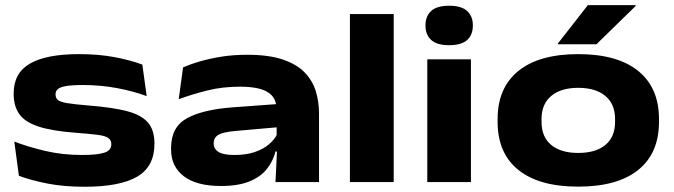

<svg xmlns="http://www.w3.org/2000/svg" viewBox="-20 -713 2640 752"><path d="M310.5 18.5Q230 18.5 165.2 5.8Q100.5 -7 54 -24.5L36 -158.5Q89 -138 156.8 -122Q224.5 -106 300.5 -106Q361.5 -106 388.8 -115Q416 -124 416 -148Q416 -165 403.2 -173.2Q390.5 -181.5 360.2 -185.2Q330 -189 276.5 -193Q183.5 -200 130.5 -217.5Q77.5 -235 55.5 -266.2Q33.5 -297.5 33.5 -345.5V-347.5Q33.5 -427 97.5 -464Q161.5 -501 289 -501Q367 -501 429.8 -489Q492.5 -477 537.5 -460L554.5 -336.5Q502.5 -356 438 -368Q373.5 -380 305 -380Q261 -380 237.8 -375.8Q214.5 -371.5 206 -363.5Q197.5 -355.5 197.5 -343.5Q197.5 -330 206 -322Q214.5 -314 242.5 -309.2Q270.5 -304.5 329.5 -299.5Q420 -292.5 476.2 -278Q532.5 -263.5 558.8 -233.8Q585 -204 585 -150Q585 -60.5 517.2 -21Q449.5 18.5 310.5 18.5Z M1059 0 1065.5 -134.5 1063.5 -157V-265.5L1062.5 -289.5Q1062.5 -331 1028.5 -352.2Q994.5 -373.5 919.5 -373.5Q851.5 -373.5 792.5 -358.8Q733.5 -344 680 -324.5L697 -449Q728 -462.5 766.5 -473.5Q805 -484.5 850.2 -491.5Q895.5 -498.5 948 -498.5Q1032.5 -498.5 1087.2 -480Q1142 -461.5 1173 -429.5Q1204 -397.5 1216.8 -356Q1229.5 -314.5 1229.5 -268.5V0ZM845 15.5Q750.5 15.5 700.2 -22.5Q650 -60.5 650 -128V-133Q650 -215 711.2 -249.2Q772.5 -283.5 889.5 -292.5L1074.5 -306L1078 -215.5L901.5 -200Q855 -196 836 -185.2Q817 -174.5 817 -152V-150Q817 -129.5 836 -117.8Q855 -106 898 -106Q944 -106 977.8 -117.5Q1011.5 -129 1033.5 -147.8Q1055.5 -166.5 1066 -188.5L1095 -119.5H1059Q1049.5 -82 1025.5 -51.5Q1001.5 -21 957.8 -2.8Q914 15.5 845 15.5Z M1350.5 0V-658H1522V0Z M1653.5 0V-480.5H1824.5V0ZM1739 -536Q1691 -536 1668.8 -556.5Q1646.5 -577 1646.5 -612V-614.5Q1646.5 -649.5 1668.8 -670Q1691 -690.5 1739 -690.5Q1787 -690.5 1809.5 -670Q1832 -649.5 1832 -614.5V-612.5Q1832 -576.5 1809.5 -556.2Q1787 -536 1739 -536Z M2244.5 18Q2091.5 18 2010.2 -47.5Q1929 -113 1929 -235.5V-247Q1929 -369 2010.2 -435Q2091.5 -501 2244.5 -501Q2398.5 -501 2479.8 -435Q2561 -369 2561 -247V-235.5Q2561 -113 2479.8 -47.5Q2398.5 18 2244.5 18ZM2244.5 -114Q2313 -114 2351 -145.2Q2389 -176.5 2389 -235.5V-247Q2389 -305.5 2351 -337.2Q2313 -369 2244.5 -369Q2177 -369 2139 -337.2Q2101 -305.5 2101 -247V-235.5Q2101 -176.5 2139 -145.2Q2177 -114 2244.5 -114ZM2282.5 -693H2469.5V-689.5L2316 -539.5H2165V-542.5Z"/></svg>

Font: Anek Latin Expanded
Style: Bold
Weight: 700
Width: 7
Designer: Yesha Goshar
Foundry: Ek Type
Version: Version 1.003